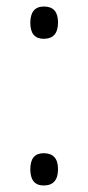

<svg xmlns="http://www.w3.org/2000/svg" viewBox="-20 -803 269 589"><path d="M73 -733Q73 -783 115 -783Q158 -783 158 -734Q158 -684 114 -684Q73 -684 73 -733ZM73 -284Q73 -333 114 -333Q158 -333 158 -284Q158 -234 114 -234Q73 -234 73 -284Z"/></svg>

Font: Noto Sans Khmer UI SemiCondensed Light
Style: Regular
Weight: 300
Width: 4
Designer: Danh Hong and the Monotype Design Team
Foundry: Monotype Imaging Inc.
Version: Version 2.002; ttfautohint (v1.8.4.7-5d5b)